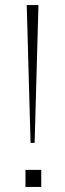

<svg xmlns="http://www.w3.org/2000/svg" viewBox="-20 -734 257 754"><path d="M100 -173H116L131 -714H85ZM80 0H142V-67H80Z"/></svg>

Font: Kathrein 37 Thin Condensed
Style: Regular
Weight: 250
Width: 3
Designer: Lazydogs Typefoundry, based on Open Sans by Ascender Corporation
Foundry: Lazydogs Typefoundry
Version: Version 1.003;PS 001.003;hotconv 1.0.88;makeotf.lib2.5.64775